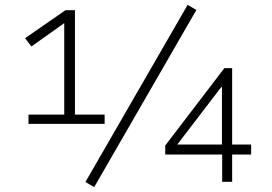

<svg xmlns="http://www.w3.org/2000/svg" viewBox="-20 -747 1118 789"><path d="M97 -238V-276H244V-673L268 -669L109 -556L83 -590L249 -705H288V-276H410V-238ZM367 22 331 1 751 -727 787 -706ZM893 0V-112H659V-149L902 -467H934V-153H1012V-112H934V0ZM892 -153V-389H889L694 -134V-153Z"/></svg>

Font: Nunito Sans 7pt ExtraLight
Style: Regular
Weight: 250
Designer: Vernon Adams
Foundry: Vernon Adams
Version: Version 3.101;gftools[0.9.27]